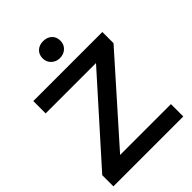

<svg xmlns="http://www.w3.org/2000/svg" viewBox="-259 -1035 1154 1154"><g transform="rotate(-45 318.0 -458.0)"><path d="M617 -608V-703H30V-598H458L8 -95V0H602V-105H170ZM251 -844Q251 -813 273 -792.5Q295 -772 326 -772Q359 -772 380.5 -792.5Q402 -813 402 -844Q402 -877 381 -896.5Q360 -916 326 -916Q293 -916 272 -896.5Q251 -877 251 -844Z"/></g></svg>

Font: Geom Medium
Style: Bold
Weight: 500
Version: Version 1.102